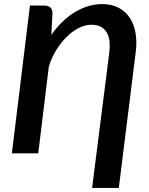

<svg xmlns="http://www.w3.org/2000/svg" viewBox="-20 -750 730 939"><path d="M38 0H167L218.5 -422.5C225.8 -448.8 236.8 -474.4 251.5 -499.2C266.2 -524.1 282.9 -546.2 301.8 -565.5C320.6 -584.8 340.8 -600.2 362.5 -611.8C384.2 -623.2 405.7 -629 427 -629C447 -629 463.2 -625.2 475.5 -617.8C487.8 -610.2 497.2 -600.4 503.8 -588.2C510.2 -576.1 514.2 -562.1 515.8 -546.2C517.2 -530.4 517 -514 515 -497L430.5 169H561L644 -497C648 -528.3 647.8 -558.1 643.2 -586.2C638.8 -614.4 629.8 -639.2 616.2 -660.5C602.8 -681.8 584.6 -698.8 561.8 -711.2C538.9 -723.8 511.3 -730 479 -730C455.3 -730 432.1 -726.4 409.2 -719.2C386.4 -712.1 364.4 -701.9 343.2 -688.8C322.1 -675.6 302 -659.8 283 -641.2C264 -622.8 246.7 -602 231 -579L236.5 -683C236.8 -697 233.3 -707.2 226 -713.5C218.7 -719.8 208.5 -723 195.5 -723H126.5Z"/></svg>

Font: Lato
Style: Bold Italic
Weight: 700
Italic angle: -7°
Designer: Lukasz Dziedzic
Foundry: tyPoland Lukasz Dziedzic
Version: Version 2.007; 2014-02-27